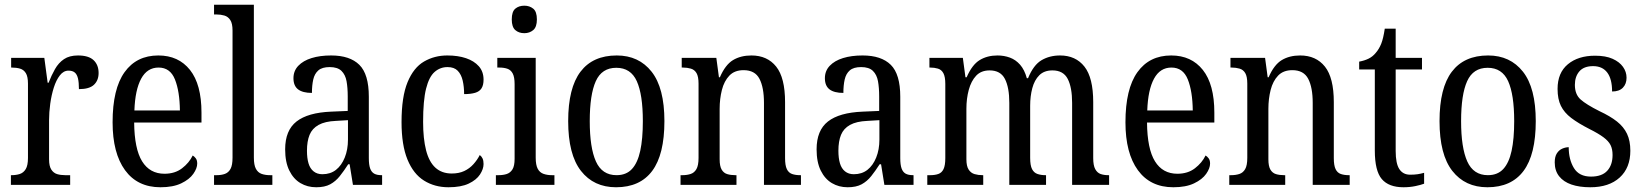

<svg xmlns="http://www.w3.org/2000/svg" viewBox="-20 -780 6933 810"><path d="M26 0V-41H29Q48 -41 63.5 -46Q79 -51 88.5 -66.5Q98 -82 98 -114V-427Q98 -457 89 -471.5Q80 -486 64.5 -490.5Q49 -495 29 -495H27V-536H167L181 -431H185Q197 -462 212 -488.5Q227 -515 250 -530.5Q273 -546 309 -546Q354 -546 375 -526Q396 -506 396 -472Q396 -441 376.5 -422.5Q357 -404 313 -404Q313 -432 309 -449Q305 -466 295.5 -474Q286 -482 269 -482Q248 -482 232.5 -462Q217 -442 207 -410.5Q197 -379 192 -342.5Q187 -306 187 -273V-108Q187 -79 196.5 -64.5Q206 -50 221 -45.5Q236 -41 255 -41H276V0Z M657 10Q560 10 507.5 -62Q455 -134 455 -264Q455 -405 505.5 -475.5Q556 -546 648 -546Q733 -546 781.5 -485Q830 -424 830 -305V-263H546Q547 -152 579.5 -99.5Q612 -47 674 -47Q718 -47 748 -70Q778 -93 793 -124Q800 -120 806 -112Q812 -104 812 -90Q812 -70 795.5 -46.5Q779 -23 744.5 -6.5Q710 10 657 10ZM739 -314Q738 -395 718 -445Q698 -495 649 -495Q601 -495 575.5 -448Q550 -401 547 -314Z M883 0V-41H894Q914 -41 929 -46.5Q944 -52 952.5 -67.5Q961 -83 961 -115V-651Q961 -681 951.5 -695.5Q942 -710 926.5 -714.5Q911 -719 893 -719H883V-760H1051V-115Q1051 -84 1059.5 -68Q1068 -52 1083.5 -46.5Q1099 -41 1119 -41H1129V0Z M1314 10Q1277 10 1247.5 -7.5Q1218 -25 1200.5 -60.5Q1183 -96 1183 -150Q1183 -230 1231 -267.5Q1279 -305 1377 -309L1447 -312V-373Q1447 -410 1442 -437.5Q1437 -465 1420.5 -481Q1404 -497 1371 -497Q1339 -497 1323 -483Q1307 -469 1301.5 -444.5Q1296 -420 1296 -388Q1257 -388 1237.5 -403Q1218 -418 1218 -450Q1218 -481 1238.5 -502.5Q1259 -524 1294.5 -535Q1330 -546 1377 -546Q1456 -546 1496 -506.5Q1536 -467 1536 -372V-113Q1536 -85 1541.5 -69.5Q1547 -54 1558.5 -47.5Q1570 -41 1590 -41H1592V0H1469L1455 -87H1449Q1431 -59 1413.5 -37Q1396 -15 1373 -2.5Q1350 10 1314 10ZM1340 -45Q1374 -45 1397.5 -63.5Q1421 -82 1434.5 -115.5Q1448 -149 1448 -191V-273L1397 -270Q1351 -268 1324 -253Q1297 -238 1286 -211Q1275 -184 1275 -144Q1275 -113 1281.5 -91Q1288 -69 1303 -57Q1318 -45 1340 -45Z M1872 10Q1814 10 1769 -18Q1724 -46 1699 -107Q1674 -168 1674 -265Q1674 -372 1699.5 -433.5Q1725 -495 1769 -520.5Q1813 -546 1867 -546Q1912 -546 1946 -534.5Q1980 -523 2000 -500.5Q2020 -478 2020 -444Q2020 -421 2011.5 -407.5Q2003 -394 1984.5 -388.5Q1966 -383 1938 -383Q1938 -414 1932 -440Q1926 -466 1911 -481.5Q1896 -497 1868 -497Q1837 -497 1813.5 -476.5Q1790 -456 1777.5 -406Q1765 -356 1765 -266Q1765 -195 1777.5 -146Q1790 -97 1817 -72.5Q1844 -48 1886 -48Q1916 -48 1938.5 -58.5Q1961 -69 1977.5 -87.5Q1994 -106 2004 -126Q2012 -120 2016 -111Q2020 -102 2020 -88Q2020 -67 2005 -44Q1990 -21 1957.5 -5.5Q1925 10 1872 10Z M2072 0V-41H2083Q2103 -41 2118 -46Q2133 -51 2142 -65.5Q2151 -80 2151 -110V-425Q2151 -455 2143 -470Q2135 -485 2120.5 -490Q2106 -495 2086 -495H2078V-536H2240V-115Q2240 -84 2248.5 -68Q2257 -52 2273 -46.5Q2289 -41 2308 -41H2319V0ZM2192 -640Q2169 -640 2154 -653Q2139 -666 2139 -698Q2139 -731 2154 -743.5Q2169 -756 2192 -756Q2214 -756 2229.5 -743.5Q2245 -731 2245 -698Q2245 -666 2229.5 -653Q2214 -640 2192 -640Z M2579 10Q2485 10 2431 -59Q2377 -128 2377 -269Q2377 -409 2429 -477.5Q2481 -546 2582 -546Q2675 -546 2729 -477.5Q2783 -409 2783 -269Q2783 -128 2731.5 -59Q2680 10 2579 10ZM2581 -41Q2622 -41 2646 -67Q2670 -93 2681 -143.5Q2692 -194 2692 -269Q2692 -381 2666.5 -437.5Q2641 -494 2580 -494Q2519 -494 2493.5 -437.5Q2468 -381 2468 -269Q2468 -157 2494 -99Q2520 -41 2581 -41Z M2851 0V-41H2859Q2878 -41 2893.5 -46Q2909 -51 2918 -66.5Q2927 -82 2927 -114V-427Q2927 -457 2918.5 -471.5Q2910 -486 2894.5 -490.5Q2879 -495 2861 -495H2856V-536H3002L3013 -454H3017Q3040 -507 3072.5 -526.5Q3105 -546 3150 -546Q3217 -546 3254.5 -499Q3292 -452 3292 -349V-113Q3292 -82 3299.5 -66.5Q3307 -51 3321.5 -46Q3336 -41 3355 -41H3359V0H3203V-346Q3203 -411 3184 -447.5Q3165 -484 3117 -484Q3079 -484 3057 -461Q3035 -438 3025.5 -400.5Q3016 -363 3016 -321V-108Q3016 -79 3024.5 -64.5Q3033 -50 3048 -45.5Q3063 -41 3082 -41H3087V0Z M3556 10Q3519 10 3489.5 -7.5Q3460 -25 3442.5 -60.5Q3425 -96 3425 -150Q3425 -230 3473 -267.5Q3521 -305 3619 -309L3689 -312V-373Q3689 -410 3684 -437.5Q3679 -465 3662.5 -481Q3646 -497 3613 -497Q3581 -497 3565 -483Q3549 -469 3543.5 -444.5Q3538 -420 3538 -388Q3499 -388 3479.5 -403Q3460 -418 3460 -450Q3460 -481 3480.5 -502.5Q3501 -524 3536.5 -535Q3572 -546 3619 -546Q3698 -546 3738 -506.5Q3778 -467 3778 -372V-113Q3778 -85 3783.5 -69.5Q3789 -54 3800.5 -47.5Q3812 -41 3832 -41H3834V0H3711L3697 -87H3691Q3673 -59 3655.5 -37Q3638 -15 3615 -2.5Q3592 10 3556 10ZM3582 -45Q3616 -45 3639.5 -63.5Q3663 -82 3676.5 -115.5Q3690 -149 3690 -191V-273L3639 -270Q3593 -268 3566 -253Q3539 -238 3528 -211Q3517 -184 3517 -144Q3517 -113 3523.5 -91Q3530 -69 3545 -57Q3560 -45 3582 -45Z M3892 0V-41H3905Q3924 -41 3938.5 -46Q3953 -51 3960.5 -66.5Q3968 -82 3968 -113V-426Q3968 -456 3960 -471Q3952 -486 3937 -490.5Q3922 -495 3904 -495H3901V-536H4042L4053 -454H4058Q4081 -507 4113 -526.5Q4145 -546 4188 -546Q4216 -546 4240.5 -537Q4265 -528 4283.5 -507Q4302 -486 4312 -450H4317Q4340 -506 4374 -526Q4408 -546 4452 -546Q4518 -546 4555 -499Q4592 -452 4592 -349V-113Q4592 -82 4600.5 -66.5Q4609 -51 4623 -46Q4637 -41 4656 -41H4659V0H4503V-346Q4503 -411 4484.5 -447Q4466 -483 4420 -483Q4385 -483 4364.5 -462.5Q4344 -442 4335 -408Q4326 -374 4326 -334V-114Q4326 -82 4334 -66.5Q4342 -51 4357 -46Q4372 -41 4390 -41H4393V0H4238V-346Q4238 -411 4219.5 -447Q4201 -483 4155 -483Q4119 -483 4098 -460.5Q4077 -438 4067 -401Q4057 -364 4057 -321V-108Q4057 -79 4066.5 -64.5Q4076 -50 4091.5 -45.5Q4107 -41 4125 -41H4128V0Z M4930 10Q4833 10 4780.5 -62Q4728 -134 4728 -264Q4728 -405 4778.5 -475.5Q4829 -546 4921 -546Q5006 -546 5054.5 -485Q5103 -424 5103 -305V-263H4819Q4820 -152 4852.5 -99.5Q4885 -47 4947 -47Q4991 -47 5021 -70Q5051 -93 5066 -124Q5073 -120 5079 -112Q5085 -104 5085 -90Q5085 -70 5068.5 -46.5Q5052 -23 5017.5 -6.5Q4983 10 4930 10ZM5012 -314Q5011 -395 4991 -445Q4971 -495 4922 -495Q4874 -495 4848.5 -448Q4823 -401 4820 -314Z M5166 0V-41H5174Q5193 -41 5208.5 -46Q5224 -51 5233 -66.5Q5242 -82 5242 -114V-427Q5242 -457 5233.5 -471.5Q5225 -486 5209.5 -490.5Q5194 -495 5176 -495H5171V-536H5317L5328 -454H5332Q5355 -507 5387.5 -526.5Q5420 -546 5465 -546Q5532 -546 5569.5 -499Q5607 -452 5607 -349V-113Q5607 -82 5614.5 -66.5Q5622 -51 5636.5 -46Q5651 -41 5670 -41H5674V0H5518V-346Q5518 -411 5499 -447.5Q5480 -484 5432 -484Q5394 -484 5372 -461Q5350 -438 5340.5 -400.5Q5331 -363 5331 -321V-108Q5331 -79 5339.5 -64.5Q5348 -50 5363 -45.5Q5378 -41 5397 -41H5402V0Z M5901 10Q5839 10 5809.5 -24.5Q5780 -59 5780 -145V-487H5714V-520Q5736 -524 5753.5 -532.5Q5771 -541 5784 -557Q5798 -573 5807 -595.5Q5816 -618 5822 -659H5868V-536H5979V-487H5868V-143Q5868 -90 5883.5 -66.5Q5899 -43 5929 -43Q5947 -43 5960.5 -45Q5974 -47 5988 -51V-5Q5975 0 5951.5 5Q5928 10 5901 10Z M6255 10Q6161 10 6107 -59Q6053 -128 6053 -269Q6053 -409 6105 -477.5Q6157 -546 6258 -546Q6351 -546 6405 -477.5Q6459 -409 6459 -269Q6459 -128 6407.5 -59Q6356 10 6255 10ZM6257 -41Q6298 -41 6322 -67Q6346 -93 6357 -143.5Q6368 -194 6368 -269Q6368 -381 6342.5 -437.5Q6317 -494 6256 -494Q6195 -494 6169.5 -437.5Q6144 -381 6144 -269Q6144 -157 6170 -99Q6196 -41 6257 -41Z M6689 10Q6643 10 6609.5 -1.5Q6576 -13 6557.5 -36.5Q6539 -60 6539 -95Q6539 -119 6548 -133Q6557 -147 6571 -153Q6585 -159 6598 -159Q6598 -107 6620 -71Q6642 -35 6692 -35Q6738 -35 6760.5 -59.5Q6783 -84 6783 -126Q6783 -151 6774.5 -168Q6766 -185 6744.5 -201Q6723 -217 6685 -236Q6638 -260 6608.5 -282.5Q6579 -305 6565 -333.5Q6551 -362 6551 -405Q6551 -473 6594.5 -509Q6638 -545 6709 -545Q6754 -545 6783 -532Q6812 -519 6827 -498Q6842 -477 6842 -452Q6842 -426 6826.5 -410Q6811 -394 6781 -394Q6781 -447 6760.5 -474Q6740 -501 6701 -501Q6662 -501 6643 -479Q6624 -457 6624 -422Q6624 -382 6648 -360.5Q6672 -339 6728 -311Q6773 -290 6801.5 -267.5Q6830 -245 6844 -215.5Q6858 -186 6858 -144Q6858 -72 6813 -31Q6768 10 6689 10Z"/></svg>

Font: Noto Serif Condensed
Style: Regular
Weight: 400
Width: 3
Designer: Monotype Design Team
Foundry: Monotype Imaging Inc.
Version: Version 2.015